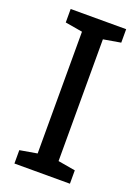

<svg xmlns="http://www.w3.org/2000/svg" viewBox="-137 -770 598 830"><g transform="rotate(20 161.5 -355.5)"><path d="M39.6 0V-61.5L119.1 -75.2V-635.3L39.6 -648.9V-710.9H294.9V-648.9L215.3 -635.3V-75.2L294.9 -61.5V0Z"/></g></svg>

Font: Roboto Slab LO
Style: Regular
Weight: 400
Designer: Google
Version: Version 2.000